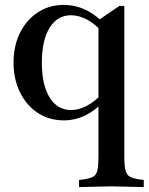

<svg xmlns="http://www.w3.org/2000/svg" viewBox="-20 -477 604 780"><path d="M301 283V254L318 252Q346 248 359 240.5Q372 233 376 213.5Q380 194 380 157V-395L465 -453H485V157Q485 194 489.5 213.5Q494 233 507 240.5Q520 248 547 252L564 254V283L433 280ZM239 12Q180 12 134 -18Q88 -48 61.5 -101.5Q35 -155 35 -223Q35 -291 61.5 -344Q88 -397 134 -427Q180 -457 239 -457Q287 -457 330 -436Q373 -415 409 -374L398 -344Q369 -378 335.5 -396.5Q302 -415 268 -415Q213 -415 181.5 -364Q150 -313 150 -223Q150 -132 181.5 -81Q213 -30 269 -30Q300 -30 331.5 -46.5Q363 -63 398 -98L411 -76Q335 12 239 12Z"/></svg>

Font: Baskervville SemiBold
Style: Regular
Weight: 600
Version: Version 1.100